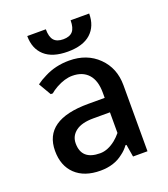

<svg xmlns="http://www.w3.org/2000/svg" viewBox="-128 -772 767 874"><g transform="rotate(-20 255.0 -335.0)"><path d="M105 -680H195Q195 -643 209.5 -626.5Q224 -610 255 -610Q286 -610 300.5 -626.5Q315 -643 315 -680H405Q405 -619 367 -584.5Q329 -550 255 -550Q181 -550 143 -584.5Q105 -619 105 -680ZM210 10Q132 10 88.5 -31.5Q45 -73 45 -145Q45 -295 260 -295H340V-320Q340 -379 312.5 -409.5Q285 -440 235 -440Q199 -440 157 -417Q136 -405 125 -395H115L80 -455Q100 -470 125 -482Q179 -510 245 -510Q331 -510 385.5 -456.5Q440 -403 440 -320V0H370L360 -60H355Q341 -40 320 -25Q276 10 210 10ZM235 -65Q272 -65 310 -95Q326 -108 340 -125V-225H260Q203 -225 174 -203Q145 -181 145 -145Q145 -65 235 -65Z"/></g></svg>

Font: Scada
Style: Regular
Weight: 400
Designer: Jovanny Lemonad
Foundry: Jovanny Lemonad
Version: Version 4.100;PS 004.100;hotconv 1.0.88;makeotf.lib2.5.64775